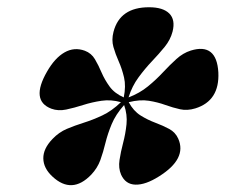

<svg xmlns="http://www.w3.org/2000/svg" viewBox="-20 -792 638 543"><path d="M238 -298Q183.5 -241.5 128.5 -292.5Q103 -316 102.5 -343.8Q102 -371.5 128.5 -399Q146.5 -418 169 -427.5Q191.5 -437 217 -445Q242.5 -453 269.2 -465.5Q296 -478 322 -503Q294 -511 267 -507Q240 -503 215 -495Q190 -487 167.2 -482.2Q144.5 -477.5 125.5 -484.5Q65.5 -507 113 -589.5Q135 -628 162.5 -643.8Q190 -659.5 220 -648.5Q238.5 -641.5 248.5 -624.5Q258.5 -607.5 267.2 -587Q276 -566.5 290 -547.2Q304 -528 330 -516.5Q336.5 -548.5 330.8 -573Q325 -597.5 315.8 -618.2Q306.5 -639 300.8 -659Q295 -679 301 -702Q319 -771.5 401.5 -771.5Q441 -771.5 458.8 -753.8Q476.5 -736 468 -702.5Q462 -679.5 445.8 -659.5Q429.5 -639.5 409.8 -618.8Q390 -598 371.8 -573.2Q353.5 -548.5 343.5 -516.5Q375 -528.5 398.5 -547.8Q422 -567 441.2 -587.8Q460.5 -608.5 479 -625.2Q497.5 -642 519.5 -649Q592.5 -671.5 597.5 -587.5Q601.5 -507 532.5 -485.5Q509.5 -478.5 489.2 -483Q469 -487.5 447.5 -495.2Q426 -503 401 -507Q376 -511 344 -503Q357.5 -478 377.5 -465.5Q397.5 -453 419 -445Q440.5 -437 458.2 -427.5Q476 -418 484 -400Q509.5 -343 429.5 -293Q391.5 -269 363.2 -269.8Q335 -270.5 322.5 -298Q314.5 -316.5 318 -339.5Q321.5 -362.5 328.2 -388Q335 -413.5 337.8 -440.8Q340.5 -468 331 -495Q307 -468 295.8 -440.8Q284.5 -413.5 278.2 -387.8Q272 -362 263.8 -339.2Q255.5 -316.5 238 -298Z"/></svg>

Font: Fraunces 144pt Soft Black
Style: Italic
Weight: 900
Italic angle: -16°
Version: Version 1.000;[b76b70a41]